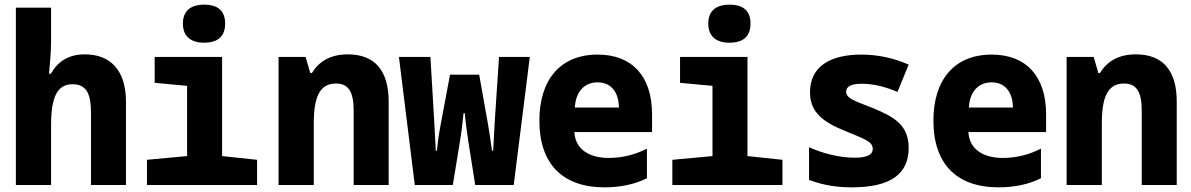

<svg xmlns="http://www.w3.org/2000/svg" viewBox="-20 -793 5107 823"><path d="M48 0H199V-260C199 -381 228 -432 291 -432C352 -432 370 -388 370 -310V0H520V-357C520 -486 458 -560 344 -560C275 -560 229 -531 198 -477H190C194 -522 199 -570 199 -616V-760H48Z M855 -610C917 -610 945 -640 945 -692C945 -745 916 -773 855 -773C796 -773 764 -745 764 -692C764 -637 798 -610 855 -610ZM610 0H1082V-108L932 -124V-549H643V-438L782 -425V-124L610 -108Z M1174 0H1325V-264C1325 -377 1350 -435 1420 -435C1472 -435 1496 -402 1496 -319V0H1646V-358C1646 -491 1586 -560 1471 -560C1398 -560 1348 -531 1317 -480H1310L1290 -549H1174Z M1758 0H1921L1952 -190C1959 -233 1963 -270 1967 -308H1972C1976 -270 1980 -234 1987 -190L2017 0H2182L2251 -549H2119L2101 -276C2098 -237 2097 -190 2094 -147H2089C2083 -189 2078 -226 2071 -265L2034 -473H1909L1870 -265C1862 -224 1857 -189 1853 -147H1848C1845 -192 1844 -237 1841 -277L1825 -549H1690Z M2571 10C2639 10 2702 -3 2753 -29V-156C2705 -131 2649 -116 2590 -116C2507 -116 2446 -152 2442 -227H2775V-303C2775 -468 2688 -559 2542 -559C2380 -559 2292 -449 2292 -276C2292 -92 2390 10 2571 10ZM2633 -332H2444C2448 -401 2485 -440 2542 -440C2596 -440 2632 -402 2633 -332Z M3107 -610C3169 -610 3197 -640 3197 -692C3197 -745 3168 -773 3107 -773C3048 -773 3016 -745 3016 -692C3016 -637 3050 -610 3107 -610ZM2862 0H3334V-108L3184 -124V-549H2895V-438L3034 -425V-124L2862 -108Z M3632 10C3797 10 3875 -47 3875 -159C3875 -257 3813 -292 3721 -330C3646 -360 3607 -370 3607 -400C3607 -423 3630 -434 3673 -434C3721 -434 3770 -423 3827 -399L3875 -516C3807 -546 3739 -559 3672 -559C3537 -559 3452 -507 3452 -397C3452 -312 3509 -270 3597 -234C3680 -199 3721 -188 3721 -155C3721 -129 3695 -117 3644 -117C3578 -117 3505 -136 3448 -162V-22C3508 1 3567 10 3632 10Z M4260 10C4328 10 4391 -3 4442 -29V-156C4394 -131 4338 -116 4279 -116C4196 -116 4135 -152 4131 -227H4464V-303C4464 -468 4377 -559 4231 -559C4069 -559 3981 -449 3981 -276C3981 -92 4079 10 4260 10ZM4322 -332H4133C4137 -401 4174 -440 4231 -440C4285 -440 4321 -402 4322 -332Z M4552 0H4703V-264C4703 -377 4728 -435 4798 -435C4850 -435 4874 -402 4874 -319V0H5024V-358C5024 -491 4964 -560 4849 -560C4776 -560 4726 -531 4695 -480H4688L4668 -549H4552Z"/></svg>

Font: Noto Sans Mono SemiCondensed ExtraBold
Style: Regular
Weight: 800
Width: 4
Designer: Monotype Design Team
Foundry: Monotype Imaging Inc.
Version: Version 2.014